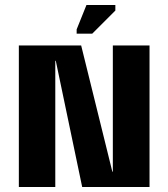

<svg xmlns="http://www.w3.org/2000/svg" viewBox="-20 -744 670 764"><path d="M429 -563H575V0H307L202 -502H200V0H55V-563H303L427 -61H429ZM347 -610H285V-627L324 -724H439V-702Z"/></svg>

Font: Darker Grotesque Black
Style: Regular
Weight: 900
Designer: Gabriel Lam
Foundry: TypeRant
Version: Version 1.000;gftools[0.9.28]